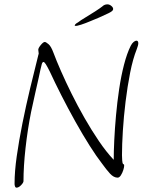

<svg xmlns="http://www.w3.org/2000/svg" viewBox="-20 -793 704 883"><path d="M56 70Q51 70 49 64Q47 58 47 54V50Q47 -4 57 -74.5Q67 -145 83 -225Q99 -305 118.5 -386.5Q138 -468 157 -543Q158 -544 158 -547Q158 -551 157 -555.5Q156 -560 156 -564Q156 -572 167.5 -586Q179 -600 186 -600Q191 -600 203 -590Q215 -580 226 -550Q239 -515 260.5 -466Q282 -417 309.5 -361.5Q337 -306 369 -250Q401 -194 435 -144Q469 -94 503 -58Q503 -95 505.5 -148Q508 -201 513.5 -262Q519 -323 528 -383.5Q537 -444 550.5 -496Q564 -548 581 -582Q587 -594 594.5 -600Q602 -606 607 -606Q616 -606 616 -594Q616 -589 614 -582Q612 -575 609 -567Q591 -522 578.5 -458.5Q566 -395 557.5 -325.5Q549 -256 545 -191.5Q541 -127 541 -79Q541 -69 542 -55.5Q543 -42 546 -39Q549 -37 550 -36.5Q551 -36 551 -30Q551 -24 547 -11Q543 2 536 13Q529 24 521 24Q503 24 486 5.5Q469 -13 449 -41Q424 -73 392 -123.5Q360 -174 326.5 -234Q293 -294 262.5 -354Q232 -414 209 -464Q197 -488 190.5 -498Q184 -508 180 -508Q175 -508 172 -497.5Q169 -487 166 -473Q165 -466 158 -435.5Q151 -405 141.5 -362.5Q132 -320 123 -278Q107 -198 97.5 -113Q88 -28 88 40Q88 47 77 58.5Q66 70 56 70ZM326 -674Q325 -674 324 -675Q323 -676 324 -677Q325 -681 330.5 -685Q336 -689 340 -691Q350 -699 372.5 -712.5Q395 -726 417.5 -740.5Q440 -755 450 -763Q455 -768 461 -770.5Q467 -773 474 -773Q484 -773 493 -765Q502 -757 500 -749Q499 -742 479.5 -732.5Q460 -723 435 -712Q420 -706 396.5 -696Q373 -686 353 -679.5Q333 -673 326 -674Z"/></svg>

Font: Moon Dance
Style: Regular
Weight: 400
Designer: Robert E. Leuschke
Foundry: Robert E. Leuschke
Version: Version 1.010; ttfautohint (v1.8.3)